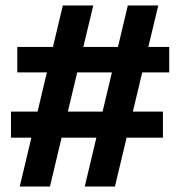

<svg xmlns="http://www.w3.org/2000/svg" viewBox="-20 -680 657 700"><path d="M289 0 446 -660H557L399 0ZM20 -178V-273H574V-178ZM52 0 209 -660H320L162 0ZM43 -416V-509H597V-416Z"/></svg>

Font: Bricolage Grotesque 48pt Condensed ExtraBold SemiBold
Style: Regular
Weight: 600
Version: Version 1.000;gftools[0.9.30]